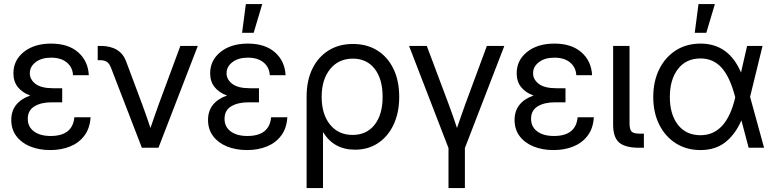

<svg xmlns="http://www.w3.org/2000/svg" viewBox="-20 -748 3919 972"><path d="M234.4 11.7Q178.2 11.7 133.5 -6.3Q88.9 -24.4 63 -58.6Q37.1 -92.8 37.1 -140.6Q37.1 -187 62.5 -218Q87.9 -249 133.3 -264.2Q92.3 -279.3 70.1 -307.4Q47.9 -335.4 47.9 -377Q47.9 -442.9 100.6 -485.1Q153.3 -527.3 238.8 -527.3Q325.2 -527.3 375.5 -483.4Q425.8 -439.5 429.7 -367.2H349.6Q347.7 -407.2 318.4 -431.6Q289.1 -456.1 238.8 -456.1Q189.9 -456.1 160.4 -433.3Q130.9 -410.6 130.9 -377Q130.9 -345.7 159.7 -323.5Q188.5 -301.3 249 -301.3H294.9V-230H241.2Q187.5 -230 154.1 -209.5Q120.6 -189 120.6 -146.5Q120.6 -106 151.9 -82.8Q183.1 -59.6 236.3 -59.6Q347.7 -59.6 356.4 -154.3H438.5Q435.1 -98.1 407.2 -61.3Q379.4 -24.4 334.5 -6.3Q289.6 11.7 234.4 11.7Z M698.2 0 542 -404.8Q533.7 -426.3 521.2 -434.8Q508.8 -443.4 485.8 -443.4H474.6V-515.6H488.3Q588.9 -515.6 618.2 -438L700.2 -218.8Q711.4 -188.5 721.7 -158.9Q731.9 -129.4 741.7 -100.1Q752 -129.9 762.2 -159.4Q772.5 -189 783.2 -218.8L893.1 -515.6H981.4L782.2 0Z M1230.5 11.7Q1174.3 11.7 1129.6 -6.3Q1085 -24.4 1059.1 -58.6Q1033.2 -92.8 1033.2 -140.6Q1033.2 -187 1058.6 -218Q1084 -249 1129.4 -264.2Q1088.4 -279.3 1066.2 -307.4Q1043.9 -335.4 1043.9 -377Q1043.9 -442.9 1096.7 -485.1Q1149.4 -527.3 1234.9 -527.3Q1321.3 -527.3 1371.6 -483.4Q1421.9 -439.5 1425.8 -367.2H1345.7Q1343.8 -407.2 1314.5 -431.6Q1285.2 -456.1 1234.9 -456.1Q1186 -456.1 1156.5 -433.3Q1127 -410.6 1127 -377Q1127 -345.7 1155.8 -323.5Q1184.6 -301.3 1245.1 -301.3H1291V-230H1237.3Q1183.6 -230 1150.1 -209.5Q1116.7 -189 1116.7 -146.5Q1116.7 -106 1147.9 -82.8Q1179.2 -59.6 1232.4 -59.6Q1343.8 -59.6 1352.5 -154.3H1434.6Q1431.2 -98.1 1403.3 -61.3Q1375.5 -24.4 1330.6 -6.3Q1285.6 11.7 1230.5 11.7ZM1205.6 -582 1224.6 -727.5H1307.6L1264.2 -582Z M1532.2 204.1V-258.8Q1532.2 -339.8 1561.3 -399.7Q1590.3 -459.5 1643.1 -492.4Q1695.8 -525.4 1766.6 -525.4Q1837.9 -525.4 1890.4 -492.4Q1942.9 -459.5 1971.9 -399.4Q2001 -339.4 2001 -257.8Q2001 -178.2 1972.9 -117.9Q1944.8 -57.6 1894.5 -23.9Q1844.2 9.8 1777.3 9.8Q1670.4 9.8 1616.2 -78.1H1615.2V204.1ZM1764.6 -64.9Q1835.9 -64.9 1876.5 -116.5Q1917 -168 1917 -257.8Q1917 -348.1 1876.7 -399.7Q1836.4 -451.2 1766.6 -451.2Q1694.3 -451.2 1651.4 -398.4Q1608.4 -345.7 1608.4 -257.8Q1608.4 -169.4 1650.9 -117.2Q1693.4 -64.9 1764.6 -64.9Z M2250.5 204.1V1.5L2050.8 -515.6H2140.6L2252 -218.8Q2263.2 -189 2273.4 -159.4Q2283.7 -129.9 2293.5 -100.1Q2303.7 -129.9 2314 -159.4Q2324.2 -189 2335 -218.8L2444.8 -515.6H2533.2L2333.5 1.5V204.1Z M2782.2 11.7Q2726.1 11.7 2681.4 -6.3Q2636.7 -24.4 2610.8 -58.6Q2585 -92.8 2585 -140.6Q2585 -187 2610.4 -218Q2635.7 -249 2681.2 -264.2Q2640.1 -279.3 2617.9 -307.4Q2595.7 -335.4 2595.7 -377Q2595.7 -442.9 2648.4 -485.1Q2701.2 -527.3 2786.6 -527.3Q2873 -527.3 2923.3 -483.4Q2973.6 -439.5 2977.5 -367.2H2897.5Q2895.5 -407.2 2866.2 -431.6Q2836.9 -456.1 2786.6 -456.1Q2737.8 -456.1 2708.3 -433.3Q2678.7 -410.6 2678.7 -377Q2678.7 -345.7 2707.5 -323.5Q2736.3 -301.3 2796.9 -301.3H2842.8V-230H2789.1Q2735.4 -230 2701.9 -209.5Q2668.5 -189 2668.5 -146.5Q2668.5 -106 2699.7 -82.8Q2731 -59.6 2784.2 -59.6Q2895.5 -59.6 2904.3 -154.3H2986.3Q2982.9 -98.1 2955.1 -61.3Q2927.2 -24.4 2882.3 -6.3Q2837.4 11.7 2782.2 11.7Z M3215.8 0Q3144.5 0 3114.3 -26.6Q3084 -53.2 3084 -116.2V-515.6H3167V-125Q3167 -92.3 3177.5 -81.8Q3188 -71.3 3219.7 -71.3H3239.7V0Z M3526.4 11.7Q3455.1 11.7 3401.1 -22.7Q3347.2 -57.1 3317.1 -117.7Q3287.1 -178.2 3287.1 -256.8Q3287.1 -335.9 3317.1 -397Q3347.2 -458 3401.1 -492.7Q3455.1 -527.3 3526.4 -527.3Q3668.9 -527.3 3731.4 -380.9L3762.2 -515.6H3840.3L3777.3 -257.8L3848.1 0H3770L3733.4 -138.7Q3701.2 -65.9 3650.9 -27.1Q3600.6 11.7 3526.4 11.7ZM3702.1 -254.9 3701.2 -259.3Q3674.8 -359.4 3632.6 -405.8Q3590.3 -452.1 3526.4 -452.1Q3453.6 -452.1 3412.4 -398.9Q3371.1 -345.7 3371.1 -256.8Q3371.1 -168.9 3412.1 -116.2Q3453.1 -63.5 3526.4 -63.5Q3657.7 -63.5 3702.1 -254.9ZM3497.1 -582 3516.1 -727.5H3599.1L3555.7 -582Z"/></svg>

Font: Inter Display
Style: Regular
Weight: 400
Designer: Rasmus Andersson
Foundry: rsms
Version: Version 4.001;git-9221beed3